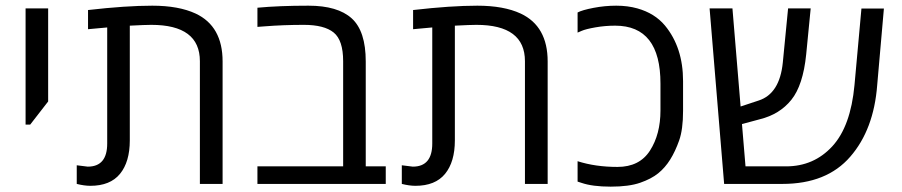

<svg xmlns="http://www.w3.org/2000/svg" viewBox="-20 -660 3236 689"><path d="M71.8 -212.9V-629.9H152.8V-295.9L88.4 -212.9Z M304.2 6.8Q282.7 6.8 255.4 0V-66.9Q291 -62 294.9 -62Q364.7 -62 364.7 -145V-561.5L295.9 -555.2V-624Q432.1 -639.6 526.6 -639.6Q621.1 -639.6 682.1 -611.3Q778.8 -565.9 778.8 -439.5V0H697.3V-440.4Q697.3 -570.8 522.9 -570.8Q501.5 -570.8 445.8 -567.9V-156.2Q445.8 -79.1 410.6 -36.1Q375.5 6.8 304.2 6.8Z M1292.5 -439.5V-63H1364.3V0H903.8V-63H1211.4V-440.4Q1211.4 -515.6 1177.5 -543.2Q1143.6 -570.8 1070.3 -570.8Q997.1 -570.8 928.7 -565.4L903.8 -563.5V-632.3Q981.9 -639.6 1086.9 -639.6Q1191.9 -639.6 1242.2 -594Q1292.5 -548.3 1292.5 -439.5Z M1470.7 6.8Q1449.2 6.8 1421.9 0V-66.9Q1457.5 -62 1461.4 -62Q1531.2 -62 1531.2 -145V-561.5L1462.4 -555.2V-624Q1598.6 -639.6 1693.1 -639.6Q1787.6 -639.6 1848.6 -611.3Q1945.3 -565.9 1945.3 -439.5V0H1863.8V-440.4Q1863.8 -570.8 1689.5 -570.8Q1668 -570.8 1612.3 -567.9V-156.2Q1612.3 -79.1 1577.1 -36.1Q1542 6.8 1470.7 6.8Z M2350.1 -359.4Q2350.6 -567.9 2187.5 -567.9Q2151.4 -567.9 2116.7 -561.8Q2082 -555.7 2067.4 -549.3L2052.7 -543V-615.2Q2069.3 -624 2109.9 -631.8Q2150.4 -639.6 2191.4 -639.6Q2232.4 -639.6 2267.1 -629.9Q2329.6 -612.3 2366.2 -568.4Q2431.2 -489.7 2431.2 -369.1V-262.2Q2431.2 -195.3 2417.2 -156Q2403.3 -116.7 2385 -87.4Q2366.7 -58.1 2342 -38.1Q2317.4 -18.1 2277.3 -4.2Q2237.3 9.8 2171.6 9.8Q2106 9.8 2066.4 -3.9L2052.7 -8.3V-81.5Q2116.7 -61 2195.8 -61Q2274.9 -61 2312.5 -119.6Q2350.1 -178.2 2350.1 -263.7Z M2800.8 -63Q2900.4 -63 2966.6 -134.8Q3032.7 -206.5 3046.4 -355L3071.3 -629.4H3151.9L3127.9 -355Q3115.7 -194.8 3031.2 -97.7Q2946.8 0 2787.6 0H2578.6L2526.4 -629.9H2608.4L2637.7 -277.8L2702.6 -299.3Q2777.8 -323.7 2789.1 -435.1L2808.1 -629.9H2889.2L2873 -464.4Q2861.8 -354 2819.8 -301.8Q2777.8 -249.5 2706.1 -231.9L2642.6 -214.8L2655.3 -63Z"/></svg>

Font: OpenSansHebrew-Regular
Style: Regular
Weight: 400
Foundry: Ascender Corporation, Yanek Iontef
Version: Version 2.001;PS 002.001;hotconv 1.0.70;makeotf.lib2.5.58329